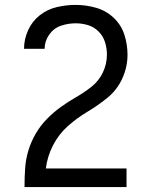

<svg xmlns="http://www.w3.org/2000/svg" viewBox="-20 -763 616 783"><path d="M80 0H496V-76H167Q173 -125 196 -170Q219 -215 256.5 -248.5Q294 -282 337 -307.5Q380 -333 419 -365Q458 -397 479 -443.5Q500 -490 500 -540Q500 -582 487 -622Q474 -662 443 -691Q412 -720 371 -731.5Q330 -743 289 -743Q250 -743 211.5 -734Q173 -725 142 -700.5Q111 -676 94.5 -639.5Q78 -603 78 -564H162Q162 -595 180.5 -621.5Q199 -648 228.5 -658Q258 -668 289 -668Q314 -668 339 -660.5Q364 -653 382.5 -634Q401 -615 408.5 -590.5Q416 -566 416 -540Q416 -502 399.5 -467.5Q383 -433 353.5 -409.5Q324 -386 291.5 -367.5Q259 -349 228.5 -327Q198 -305 171.5 -278Q145 -251 126 -218.5Q107 -186 96 -150Q85 -114 82.5 -76.5Q80 -39 80 -1Z"/></svg>

Font: Iosevka SS01 Extended
Style: Regular
Weight: 400
Width: 7
Monospace: yes
Designer: Belleve Invis
Foundry: Belleve Invis
Version: Version 3.4.7; ttfautohint (v1.8.3)